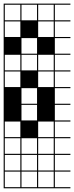

<svg xmlns="http://www.w3.org/2000/svg" viewBox="-20 -747 404 1046"><path d="M363.6 278.8H0V187.9H6.1V272.7H90.9V187.9H0V-727.3H363.6V-721.2H278.8V-636.4H363.6V-630.3H278.8V-545.5H363.6V-539.4H278.8V-454.5H363.6V-448.5H278.8V-363.6H363.6V-357.6H278.8V-272.7H363.6V-266.7H278.8V-181.8H363.6V-175.8H278.8V-90.9H363.6V-84.8H278.8V0H363.6V6.1H278.8V90.9H363.6V97H278.8V181.8H363.6V187.9H278.8V272.7H363.6ZM90.9 -636.4V-721.2H6.1V-636.4ZM187.9 -636.4H272.7V-721.2H187.9ZM97 -636.4H181.8V-721.2H97ZM187.9 -545.5H272.7V-630.3H187.9ZM6.1 -545.5H90.9V-630.3H6.1ZM97 -545.5H181.8V-630.3H97ZM97 -454.5H181.8V-539.4H97ZM187.9 -454.5H272.7V-539.4H187.9ZM6.1 -454.5H90.9V-539.4H6.1ZM187.9 -363.6H272.7V-448.5H187.9ZM6.1 -363.6H90.9V-448.5H6.1ZM97 -363.6H181.8V-448.5H97ZM6.1 -272.7H90.9V-357.6H6.1ZM187.9 -272.7H272.7V-357.6H187.9ZM97 -181.8H181.8V-266.7H97ZM97 -90.9H181.8V-175.8H97ZM187.9 0H272.7V-84.8H187.9ZM6.1 0H90.9V-84.8H6.1ZM97 90.9H181.8V6.1H97ZM187.9 90.9H272.7V6.1H187.9ZM6.1 90.9H90.9V6.1H6.1ZM6.1 181.8H90.9V97H6.1ZM97 181.8H181.8V97H97ZM187.9 181.8H272.7V97H187.9ZM181.8 272.7V187.9H97V272.7ZM272.7 272.7V187.9H187.9V272.7ZM0 -545.5H90.9V-454.5H0ZM90.9 -636.4H181.8V-545.5H90.9ZM181.8 -545.5H272.7V-454.5H181.8Z"/></svg>

Font: Micro 5 Charted
Style: Regular
Weight: 400
Designer: Sarah Cadigan-Fried
Version: Version 1.000; ttfautohint (v1.8.4.7-5d5b)